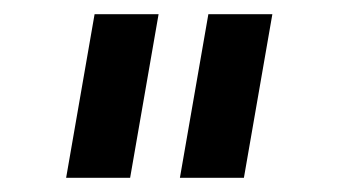

<svg xmlns="http://www.w3.org/2000/svg" viewBox="-20 -770 476 270"><path d="M73 -520 113 -750H203L163 -520ZM233 -520 273 -750H363L323 -520Z"/></svg>

Font: Mohave Light Medium
Style: Regular
Weight: 500
Version: Version 2.003